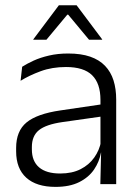

<svg xmlns="http://www.w3.org/2000/svg" viewBox="-20 -702 526 732"><path d="M362.5 0 365.5 -121.5 363 -131V-288.5V-321Q363 -384 331.2 -415.2Q299.5 -446.5 231.5 -446.5Q178.5 -446.5 135 -430.5Q91.5 -414.5 58.5 -394L64.5 -447.5Q82.5 -459 108 -470.8Q133.5 -482.5 166.8 -490.2Q200 -498 240 -498Q289 -498 323.8 -486Q358.5 -474 380.5 -451Q402.5 -428 412.8 -395.5Q423 -363 423 -322.5V0ZM191.5 10.5Q119 10.5 80.2 -24.5Q41.5 -59.5 41.5 -125V-138Q41.5 -202.5 81.2 -235.2Q121 -268 210 -281L373 -305L376 -259L217.5 -236.5Q155.5 -227.5 128.5 -205.8Q101.5 -184 101.5 -141.5V-132.5Q101.5 -87.5 129 -64Q156.5 -40.5 209.5 -40.5Q255 -40.5 287.2 -57Q319.5 -73.5 339.2 -101.2Q359 -129 365.5 -163.5L377.5 -120.5H365Q359 -86 338.8 -56Q318.5 -26 282.2 -7.8Q246 10.5 191.5 10.5ZM204.5 -682H272L369.5 -552V-550.5H319.5L240 -646H236.5L157 -550.5H107V-552Z"/></svg>

Font: Anek Tamil Light
Style: Regular
Weight: 300
Designer: Aadarsh Rajan (Tamil), Yesha Goshar (Latin)
Foundry: Ek Type
Version: Version 1.003